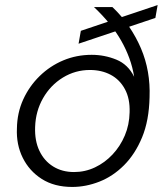

<svg xmlns="http://www.w3.org/2000/svg" viewBox="-20 -728 651 760"><path d="M266 12Q195 12 145.5 -19.5Q96 -51 70 -103.5Q44 -156 47 -220Q48 -282 72 -334.5Q96 -387 137 -427Q178 -467 230.5 -489Q283 -511 343 -511Q394 -511 440.5 -492Q487 -473 511 -424Q505 -462 492 -497.5Q479 -533 460 -566.5Q441 -600 414 -633.5Q387 -667 352 -700H425Q463 -664 491 -622.5Q519 -581 538 -536.5Q557 -492 565.5 -443.5Q574 -395 572 -343Q570 -251 542.5 -184.5Q515 -118 471 -74Q427 -30 373.5 -9Q320 12 266 12ZM273 -47Q317 -47 356 -65.5Q395 -84 425.5 -116.5Q456 -149 474 -191.5Q492 -234 493 -283Q495 -337 474.5 -375Q454 -413 418 -432Q382 -451 336 -451Q278 -451 229 -421Q180 -391 150.5 -339.5Q121 -288 119 -225Q117 -171 136 -131Q155 -91 190.5 -69Q226 -47 273 -47ZM291 -555 300 -606 604 -708 595 -657Z"/></svg>

Font: DM Sans 18pt Light
Style: Italic
Weight: 300
Italic angle: -10°
Designer: Colophon Foundry, Jonny Pinhorn
Foundry: Colophon Foundry
Version: Version 4.004;gftools[0.9.30]